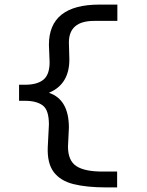

<svg xmlns="http://www.w3.org/2000/svg" viewBox="-20 -724 640 836"><path d="M443 92Q357 92 299.5 77.5Q242 63 213.5 24.5Q185 -14 188 -84L193 -182Q193 -245 166 -265Q139 -285 90 -285H63V-355H89Q142 -355 169 -377Q196 -399 196 -453L193 -529Q193 -704 413 -704H491V-633H390Q280 -633 280 -539L282 -465Q282 -357 193 -320Q280 -291 280 -168L276 -86Q276 -25 312 -1Q348 23 426 23H490V92Z"/></svg>

Font: Inconsolata Expanded Medium
Style: Regular
Weight: 500
Width: 7
Monospace: yes
Designer: Raph Levien, Cyreal, Brenton Simpson
Foundry: Raph Levien, Cyreal, Google
Version: Version 3.001; ttfautohint (v1.8.2.53-6de2)